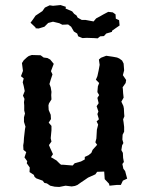

<svg xmlns="http://www.w3.org/2000/svg" viewBox="-20 -729 585 761"><path d="M215 12 197 11 179 7 166 -2 156 -4 149 -13 124 -22 117 -28 114 -36 97 -47 98 -65 86 -82 88 -90 77 -105 84 -126 73 -135 72 -153 74 -165 75 -182 79 -217 81 -227 75 -246V-264L79 -279L76 -291V-311L75 -324L77 -337L71 -350L78 -368L74 -388L70 -403L74 -418L63 -427L71 -448L67 -479L74 -490L87 -502L94 -507L106 -511L141 -510L153 -501L168 -499L179 -493L193 -476L182 -447L188 -434L181 -413L176 -396L181 -383L184 -365L183 -352L184 -335L174 -319L172 -311L173 -293L181 -274L182 -257L173 -243L184 -230V-213L181 -181L184 -168L174 -154L179 -142L190 -118L182 -106L204 -93L215 -82L222 -76H231L268 -73L276 -82L301 -89L316 -97V-107L331 -114L342 -123L347 -135L365 -155L358 -165L362 -180L364 -215L369 -235L363 -248L372 -256L366 -277L370 -287L363 -308L371 -320L366 -341L373 -352L366 -364L368 -387L373 -400L360 -413L366 -427L371 -450L375 -472L372 -493L380 -500L401 -508L428 -504L444 -501L453 -497L464 -489L470 -477L472 -450L467 -431L480 -412L478 -400L466 -383L467 -376L468 -360L470 -342L461 -326L469 -309L471 -299L472 -279L473 -268L468 -256L470 -243L472 -226V-207L466 -195L465 -176L469 -162L464 -153L461 -134L467 -123L468 -103L471 -87L465 -79L469 -60L476 -51L484 -21L467 -13L459 4H443L414 7L412 -1L395 -19L393 -49L365 -48L358 -38L329 -25L316 -16L301 -6L287 4L277 8L264 10L240 7ZM273 -604 262 -623 250 -632 227 -631 215 -637 190 -643 171 -638 156 -623 133 -616 121 -617V-620L101 -639L110 -651L121 -667L133 -675L148 -685L158 -699L177 -708L190 -706L220 -709L241 -702L240 -695L266 -684L274 -674L283 -668L288 -659L304 -650H319L351 -644L361 -656L376 -664L390 -672L409 -682L427 -680L438 -672L439 -655L452 -649L454 -628L438 -617L424 -607V-603L401 -596L392 -586L377 -585L367 -577L353 -578L323 -579L307 -578L290 -585L286 -596Z"/></svg>

Font: Winky Rough
Style: Regular
Weight: 400
Designer: Simon Atzbach
Foundry: typofactur
Version: Version 1.206